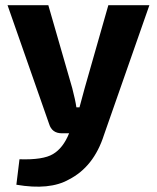

<svg xmlns="http://www.w3.org/2000/svg" viewBox="-20 -513 605 739"><path d="M555 -493 380 7Q341 129 245 178Q171 220 43 198L55 100Q146 103 184 80Q223 57 246 0H218Q180 0 169 -36L9 -493H166L258 -174Q270 -128 274 -100H286Q302 -157 306 -174L397 -493Z"/></svg>

Font: Exo 2.0
Style: Bold
Weight: 700
Designer: Natanael Gama
Version: Version 1.001;PS 001.001;hotconv 1.0.70;makeotf.lib2.5.58329